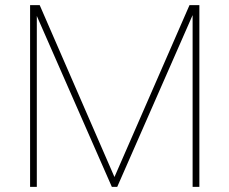

<svg xmlns="http://www.w3.org/2000/svg" viewBox="-20 -731 897 751"><path d="M135.3 -710.9 427.7 -38.6 721.2 -710.9H759.8V0H733.4V-671.9L438.5 0H417.5L124 -668.5V0H97.7V-710.9Z"/></svg>

Font: Roboto Thin
Style: Regular
Weight: 250
Designer: Google
Version: Version 2.134; 2016